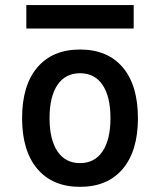

<svg xmlns="http://www.w3.org/2000/svg" viewBox="-20 -721 626 751"><path d="M293 9.8Q185.5 9.8 126 -60.5Q66.4 -130.9 66.4 -258.8Q66.4 -387.2 126 -457.3Q185.5 -527.3 293 -527.3Q400.9 -527.3 460.2 -457.3Q519.5 -387.2 519.5 -258.8Q519.5 -130.9 460.2 -60.5Q400.9 9.8 293 9.8ZM293 -83Q350.1 -83 381.1 -128.9Q412.1 -174.8 412.1 -258.8Q412.1 -343.3 381.1 -388.9Q350.1 -434.6 293 -434.6Q235.8 -434.6 204.8 -388.9Q173.8 -343.3 173.8 -258.8Q173.8 -174.8 204.8 -128.9Q235.8 -83 293 -83ZM83 -609.4V-701.2H502.9V-609.4Z"/></svg>

Font: CaskaydiaMono NF
Style: Regular
Weight: 400
Designer: Aaron Bell
Foundry: Saja Typeworks
Version: Version 2111.001; ttfautohint (v1.8.4);Nerd Fonts 3.1.1